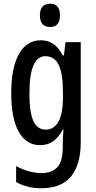

<svg xmlns="http://www.w3.org/2000/svg" viewBox="-20 -816 513 1025"><path d="M198 -601Q235 -601 263.5 -582.5Q292 -564 315 -520H321L330 -591H411V-56Q411 61 360 125Q309 189 198 189Q127 189 66 156V71Q103 90 136.5 99Q170 108 200 108Q257 108 286 77Q315 46 315 -30V-43Q315 -61 316 -82.5Q317 -104 319 -125H316Q292 -81 262.5 -61Q233 -41 194 -41Q120 -41 80 -112.5Q40 -184 40 -318Q40 -456 81.5 -528.5Q123 -601 198 -601ZM222 -516Q137 -516 137 -317Q137 -217 158 -170.5Q179 -124 224 -124Q268 -124 292 -166.5Q316 -209 316 -298V-323Q316 -425 293 -470.5Q270 -516 222 -516ZM248 -796Q300 -796 300 -734Q300 -672 248 -672Q193 -672 193 -734Q193 -796 248 -796Z"/></svg>

Font: Noto Sans Tamil UI ExtraCondensed Medium
Style: Regular
Weight: 500
Width: 2
Designer: Jelle Bosma - Monotype Design Team
Foundry: Monotype Imaging Inc.
Version: Version 2.004; ttfautohint (v1.8.4.7-5d5b)